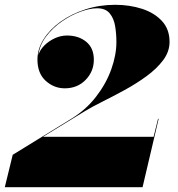

<svg xmlns="http://www.w3.org/2000/svg" viewBox="-60 -780 740 800"><path d="M534 0H-40L-7 -135L238.5 -286Q298.5 -323 340.2 -377Q382 -431 403.5 -490.8Q425 -550.5 425 -605Q425 -638.5 419.8 -670.8Q414.5 -703 397.2 -724.2Q380 -745.5 344.5 -745.5Q314.5 -745.5 275.2 -731.2Q236 -717 198 -690.8Q160 -664.5 132.8 -629Q105.5 -593.5 100 -550.5Q106.5 -572.5 125.2 -591Q144 -609.5 168.8 -620.8Q193.5 -632 219 -632Q267.5 -632 299.2 -606Q331 -580 331 -531Q331 -482.5 296.8 -447.2Q262.5 -412 210 -412Q165 -412 130.5 -443.2Q96 -474.5 96 -532Q96 -576 121.8 -616.8Q147.5 -657.5 192.5 -689.8Q237.5 -722 296 -741Q354.5 -760 420 -760Q480.5 -760 532 -743.2Q583.5 -726.5 615 -692.2Q646.5 -658 646.5 -605.5Q646.5 -565 619.8 -529.2Q593 -493.5 550.5 -462.5Q508 -431.5 459.5 -405Q411 -378.5 366.2 -356.2Q321.5 -334 291.5 -315.5L119 -210H580L598.5 -285H601Z"/></svg>

Font: Bodoni* 72pt Fatface
Style: Italic
Weight: 900
Italic angle: -13°
Version: Version 2.3